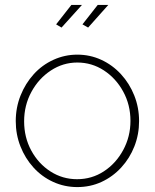

<svg xmlns="http://www.w3.org/2000/svg" viewBox="-20 -750 629 780"><path d="M294 10Q242 10 196 -11Q150 -32 116 -69.5Q82 -107 63 -155.5Q44 -204 44 -258Q44 -313 63.5 -362Q83 -411 117 -448.5Q151 -486 197 -507Q243 -528 294 -528Q346 -528 391.5 -507Q437 -486 471.5 -448.5Q506 -411 525.5 -362Q545 -313 545 -258Q545 -204 526 -155.5Q507 -107 472.5 -69.5Q438 -32 392.5 -11Q347 10 294 10ZM78 -257Q78 -192 107 -138.5Q136 -85 185 -53.5Q234 -22 293 -22Q353 -22 402 -54Q451 -86 480.5 -140.5Q510 -195 510 -259Q510 -324 480.5 -378Q451 -432 402 -464Q353 -496 294 -496Q236 -496 186.5 -463.5Q137 -431 107.5 -376.5Q78 -322 78 -257ZM230 -638 208 -651 270 -730H313ZM338 -638 315 -651 377 -730H420Z"/></svg>

Font: Raleway Thin ExtraLight
Style: Regular
Weight: 250
Version: Version 4.026